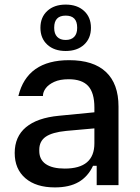

<svg xmlns="http://www.w3.org/2000/svg" viewBox="-20 -806 609 836"><path d="M44 -140Q44 -211 93 -252Q142 -293 237 -302L391 -317V-338Q391 -402 364 -431.5Q337 -461 279 -461Q241 -461 216 -449.5Q191 -438 179 -421.5Q167 -405 167 -389V-388H60Q98 -544 281 -544Q387 -544 441.5 -492.5Q496 -441 496 -342V0H401V-84H385Q363 -37 322.5 -13.5Q282 10 219 10Q137 10 90.5 -30Q44 -70 44 -140ZM262 -72Q391 -72 391 -182V-247L268 -236Q207 -230 179 -210.5Q151 -191 151 -154V-149Q151 -111 179.5 -91.5Q208 -72 262 -72ZM156 -685Q156 -731 186 -758.5Q216 -786 266 -786Q316 -786 346 -758.5Q376 -731 376 -685Q376 -639 346 -611.5Q316 -584 266 -584Q216 -584 186 -611.5Q156 -639 156 -685ZM266 -632Q290 -632 303 -645.5Q316 -659 316 -684V-686Q316 -738 266 -738Q216 -738 216 -686V-684Q216 -659 229 -645.5Q242 -632 266 -632Z"/></svg>

Font: Mozilla Text BETA Medium
Style: Regular
Weight: 500
Designer: Studio DRAMA
Foundry: Studio DRAMA
Version: Version 0.100